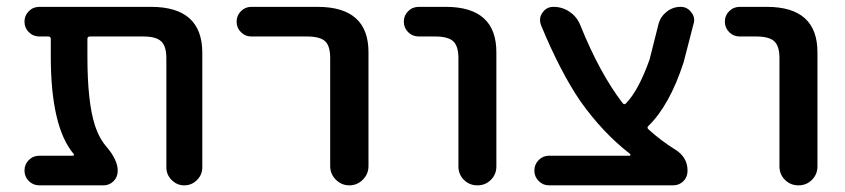

<svg xmlns="http://www.w3.org/2000/svg" viewBox="-20 -565 2479 563"><path d="M244.1 -458Q236.3 -458 236.3 -451.2V-400.4Q236.3 -266.6 257.8 -199.2Q270.5 -159.2 293 -133.8Q325.2 -95.7 325.2 -64.5Q325.2 -45.9 313 -33.7Q300.8 -21.5 283.2 -21.5H95.7Q77.1 -21.5 64.5 -34.2Q51.8 -46.9 51.8 -64.9Q51.8 -83 64.5 -95.7Q77.1 -108.4 95.7 -108.4H193.4Q196.3 -108.4 196.8 -110.4Q197.3 -112.3 196.3 -113.3Q128.9 -192.4 128.9 -400.4V-451.2Q128.9 -458 121.1 -458H95.7Q77.1 -458 64.5 -470.7Q51.8 -483.4 51.8 -501.5Q51.8 -519.5 64.5 -532.2Q77.1 -544.9 95.7 -544.9H422.9Q573.2 -544.9 573.2 -410.2V-74.2Q573.2 -52.7 557.6 -37.1Q542 -21.5 520.5 -21.5Q499 -21.5 483.4 -37.1Q467.8 -52.7 467.8 -74.2V-394.5Q467.8 -429.7 452.6 -443.8Q437.5 -458 400.4 -458Z M716.8 -458Q699.2 -458 686.5 -470.7Q673.8 -483.4 673.8 -501.5Q673.8 -519.5 686.5 -532.2Q699.2 -544.9 716.8 -544.9H911.1Q1061.5 -544.9 1060.5 -410.2V-78.1Q1060.5 -54.7 1043.9 -38.1Q1027.3 -21.5 1004.4 -21.5Q981.4 -21.5 964.8 -38.1Q948.2 -54.7 948.2 -78.1V-394.5Q948.2 -430.7 933.1 -444.3Q918 -458 879.9 -458Z M1208 -458Q1189.5 -458 1176.8 -470.7Q1164.1 -483.4 1164.1 -501.5Q1164.1 -519.5 1176.8 -532.2Q1189.5 -544.9 1208 -544.9H1287.1Q1436.5 -544.9 1435.5 -410.2V-77.1Q1435.5 -53.7 1419.4 -37.6Q1403.3 -21.5 1379.9 -21.5Q1356.4 -21.5 1340.3 -37.6Q1324.2 -53.7 1324.2 -77.1V-394.5Q1324.2 -429.7 1309.1 -443.8Q1293.9 -458 1255.9 -458Z M1826.2 -108.4Q1828.1 -108.4 1828.6 -109.9Q1829.1 -111.3 1828.1 -113.3Q1748 -174.8 1681.6 -268.6Q1623 -354.5 1566.4 -491.2Q1563.5 -499 1563.5 -506.8Q1563.5 -517.6 1570.3 -527.3Q1582 -544.9 1602.5 -544.9H1603.5Q1628.9 -544.9 1650.4 -530.3Q1671.9 -515.6 1681.6 -491.2Q1738.3 -350.6 1805.7 -262.7Q1810.5 -256.8 1815.4 -261.7Q1852.5 -299.8 1884.8 -390.6L1911.1 -495.1Q1917 -516.6 1935.1 -530.8Q1953.1 -544.9 1975.6 -544.9Q1995.1 -544.9 2006.8 -529.3Q2015.6 -518.6 2015.6 -505.9Q2015.6 -500 2013.7 -495.1L1984.4 -381.8Q1943.4 -255.9 1880.9 -195.3Q1876 -190.4 1881.8 -185.5Q1917 -153.3 1959 -127Q1996.1 -104.5 1996.1 -64.5Q1996.1 -45.9 1983.9 -33.7Q1971.7 -21.5 1953.1 -21.5H1589.8Q1572.3 -21.5 1559.6 -34.2Q1546.9 -46.9 1546.9 -64.9Q1546.9 -83 1559.6 -95.7Q1572.3 -108.4 1589.8 -108.4Z M2149.4 -458Q2130.9 -458 2118.2 -470.7Q2105.5 -483.4 2105.5 -501.5Q2105.5 -519.5 2118.2 -532.2Q2130.9 -544.9 2149.4 -544.9H2228.5Q2377.9 -544.9 2377 -410.2V-77.1Q2377 -53.7 2360.8 -37.6Q2344.7 -21.5 2321.3 -21.5Q2297.9 -21.5 2281.7 -37.6Q2265.6 -53.7 2265.6 -77.1V-394.5Q2265.6 -429.7 2250.5 -443.8Q2235.4 -458 2197.3 -458Z"/></svg>

Font: Gen Jyuu Gothic Medium
Style: Regular
Weight: 500
Designer: [Source Han Sans]
Ryoko NISHIZUKA  (kana & ideographs); Paul D. Hunt (Latin, Greek & Cyrillic); Wenlong ZHANG  (bopomofo
Version: Version 1.002.20150607